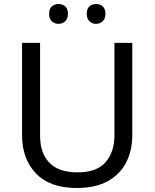

<svg xmlns="http://www.w3.org/2000/svg" viewBox="-20 -928 771 958"><path d="M640 -714V-252Q640 -178 610 -118.5Q580 -59 518.5 -24.5Q457 10 362 10Q229 10 159.5 -62.5Q90 -135 90 -254V-714H180V-251Q180 -164 226.5 -116Q273 -68 367 -68Q464 -68 507.5 -119.5Q551 -171 551 -252V-714ZM225 -859Q225 -885 239 -896.5Q253 -908 272 -908Q291 -908 305 -896.5Q319 -885 319 -859Q319 -834 305 -821.5Q291 -809 272 -809Q253 -809 239 -821.5Q225 -834 225 -859ZM413 -859Q413 -885 426.5 -896.5Q440 -908 459 -908Q478 -908 492 -896.5Q506 -885 506 -859Q506 -834 492 -821.5Q478 -809 459 -809Q440 -809 426.5 -821.5Q413 -834 413 -859Z"/></svg>

Font: Noto IKEA Latin
Style: Regular
Weight: 400
Designer: Monotype Design Team
Foundry: Monotype Imaging Inc.
Version: Version 1.0